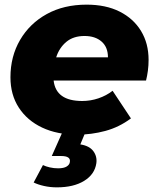

<svg xmlns="http://www.w3.org/2000/svg" viewBox="-20 -571 678 827"><path d="M313 9Q226 9 161.5 -21.5Q97 -52 61 -107.5Q25 -163 25 -238Q25 -328 66.5 -399Q108 -470 181.5 -510.5Q255 -551 353 -551Q436 -551 495.5 -521Q555 -491 587.5 -437.5Q620 -384 620 -313Q620 -289 617 -266.5Q614 -244 609 -224H211Q221 -136 334 -136Q370 -136 404 -147.5Q438 -159 465 -180L544 -61Q493 -23 433.5 -7Q374 9 313 9ZM222 -324H445Q445 -368 417.5 -392Q390 -416 344 -416Q296 -416 265.5 -390.5Q235 -365 222 -324ZM225 236Q196 236 169.5 230Q143 224 125 215L165 140Q177 146 194.5 150Q212 154 230 154Q255 154 267.5 146Q280 138 281 126Q285 101 243 101H203L252 -9H351L326 51Q365 57 382 80Q399 103 395 132Q388 180 342.5 208Q297 236 225 236Z"/></svg>

Font: Montserrat ExtraBold
Style: Italic
Weight: 800
Italic angle: -11.3°
Designer: Julieta Ulanovsky
Foundry: Julieta Ulanovsky
Version: Version 9.000; ttfautohint (v1.8.4.7-5d5b)